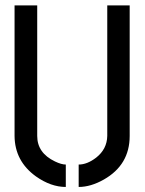

<svg xmlns="http://www.w3.org/2000/svg" viewBox="-20 -704 548 728"><path d="M35.2 -188.5V-683.6H121.1V-188.5Q121.1 -124 188.5 -91.8Q212.9 -80.1 229.5 -80.1V4.9Q172.9 4.9 116.2 -35.2Q36.1 -92.8 35.2 -188.5ZM278.3 4.9V-80.1Q310.5 -80.1 344.7 -106.4Q385.7 -138.7 386.7 -188.5V-683.6H471.7V-188.5Q471.7 -79.1 374 -23.4Q324.2 4.9 278.3 4.9Z"/></svg>

Font: Post No Bills Colombo
Style: SemiBold
Weight: 700
Designer: Kosala Senevirathne, Siva Puranthara, Lasantha Premarathna, Tharique Azeez
Foundry: Mooniak
Version: Version 1.220 ; ttfautohint (v1.5)